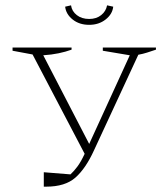

<svg xmlns="http://www.w3.org/2000/svg" viewBox="-20 -694 629 719"><path d="M314 -601Q277 -601 252 -621Q227 -641 224 -669L246 -674Q249 -652 267.5 -637.5Q286 -623 314 -623Q341 -623 359 -637.5Q377 -652 381 -674L404 -669Q401 -641 375.5 -621Q350 -601 314 -601ZM144 5V-49L244 -41Q257 -53 270 -70.5Q283 -88 297 -118L102 -490L27 -504V-516H248V-508Q226 -500 199.5 -494.5Q173 -489 142 -487L314 -155L466 -487L365 -504V-516H564V-508Q546 -502 530.5 -497Q515 -492 498 -489L332 -131Q301 -63 262.5 -29Q224 5 153 5Z"/></svg>

Font: Piazzolla SC Thin
Style: Regular
Weight: 100
Designer: Juan Pablo del Peral
Foundry: Huerta Tipografica
Version: Version 1.330